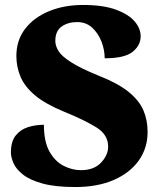

<svg xmlns="http://www.w3.org/2000/svg" viewBox="-20 -744 645 774"><path d="M284 10Q203 10 152 -4Q101 -18 73 -40Q45 -62 34.5 -86Q24 -110 24 -129Q24 -174 43.5 -198Q63 -222 93 -231.5Q123 -241 157 -241Q157 -173 179.5 -133Q202 -93 236.5 -75.5Q271 -58 306 -58Q359 -58 387.5 -88.5Q416 -119 416 -153Q416 -201 368.5 -230.5Q321 -260 240 -293Q164 -324 122 -359Q80 -394 63 -434Q46 -474 46 -518Q46 -582 81.5 -628Q117 -674 178 -699Q239 -724 315 -724Q396 -724 447.5 -705Q499 -686 523 -657.5Q547 -629 547 -598Q547 -561 514.5 -535Q482 -509 402 -509Q402 -543 389 -576.5Q376 -610 351.5 -632.5Q327 -655 291 -655Q254 -655 228.5 -637Q203 -619 203 -579Q203 -559 216 -538Q229 -517 267.5 -492.5Q306 -468 380 -438Q456 -408 498.5 -373.5Q541 -339 558 -299.5Q575 -260 575 -212Q575 -147 539.5 -97Q504 -47 438.5 -18.5Q373 10 284 10Z"/></svg>

Font: Noto Serif Ethiopic Black
Style: Regular
Weight: 900
Designer: Monotype Design Team
Foundry: Monotype Imaging Inc.
Version: Version 2.102; ttfautohint (v1.8.4.7-5d5b)